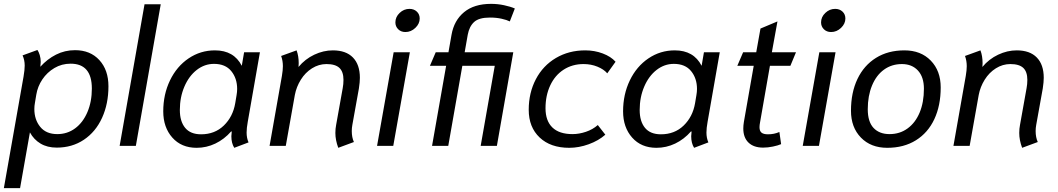

<svg xmlns="http://www.w3.org/2000/svg" viewBox="-31 -756 5481 995"><path d="M91 -359Q97 -394 97 -416Q97 -445 86 -469L163 -497Q170 -487 175 -470.5Q180 -454 180 -435Q180 -428 178 -410Q214 -450 259.5 -473Q305 -496 358 -496Q437 -496 484 -444.5Q531 -393 531 -309Q531 -218 498 -145.5Q465 -73 404 -32Q343 9 263 9Q214 9 179 -12Q144 -33 124 -70L73 219H-11ZM445 -297Q445 -426 335 -426Q289 -426 251 -403.5Q213 -381 188.5 -344.5Q164 -308 157 -265L150 -223Q147 -207 147 -191Q147 -136 177.5 -98.5Q208 -61 266 -61Q318 -61 358.5 -91Q399 -121 422 -175Q445 -229 445 -297Z M718 -734H802L673 0H589Z M815 -179Q815 -267 850 -339.5Q885 -412 946.5 -453.5Q1008 -495 1083 -495Q1181 -495 1222 -415L1234 -485H1316L1253 -125Q1247 -92 1247 -69Q1247 -41 1257 -18L1183 10Q1168 -14 1168 -50Q1168 -56 1170 -74L1167 -75Q1131 -34 1085 -12Q1039 10 988 10Q909 10 862 -43Q815 -96 815 -179ZM1188 -221 1195 -263Q1198 -280 1198 -295Q1198 -350 1167.5 -387.5Q1137 -425 1078 -425Q1029 -425 988.5 -393.5Q948 -362 924.5 -307Q901 -252 901 -186Q901 -127 928.5 -93.5Q956 -60 1011 -60Q1082 -60 1129 -105.5Q1176 -151 1188 -221Z M1707 -67Q1707 -89 1711 -109L1745 -299Q1749 -320 1749 -342Q1749 -384 1728 -404Q1707 -424 1661 -424Q1621 -424 1586 -402Q1551 -380 1528 -343Q1505 -306 1497 -264L1450 0H1366L1430 -363Q1435 -393 1435 -413Q1435 -441 1426 -466L1506 -495Q1517 -466 1517 -428Q1517 -415 1516 -409Q1550 -450 1597.5 -472.5Q1645 -495 1694 -495Q1762 -495 1798 -458Q1834 -421 1834 -353Q1834 -331 1829 -298L1795 -109Q1792 -93 1792 -77Q1792 -44 1803 -20L1722 10Q1707 -30 1707 -67Z M2018 -640Q2018 -668 2040 -689Q2062 -710 2091 -710Q2114 -710 2129 -696Q2144 -682 2144 -660Q2144 -633 2121.5 -611.5Q2099 -590 2070 -590Q2047 -590 2032.5 -604.5Q2018 -619 2018 -640ZM2009 -485H2093L2007 0H1923Z M2544 0H2460L2533 -415H2365L2292 0H2208L2281 -415H2197L2227 -485H2293L2309 -576Q2322 -650 2374 -693Q2426 -736 2514 -736Q2548 -736 2581 -729Q2614 -722 2637 -712L2611 -645Q2595 -653 2568 -659Q2541 -665 2508 -665Q2451 -665 2426 -642Q2401 -619 2393 -576L2377 -485H2629Z M2709 -187Q2709 -275 2746 -345.5Q2783 -416 2850 -455.5Q2917 -495 3002 -495Q3050 -495 3092.5 -479Q3135 -463 3159 -436L3116 -376Q3098 -397 3065 -410.5Q3032 -424 2993 -424Q2935 -424 2890 -395Q2845 -366 2820.5 -313.5Q2796 -261 2796 -195Q2796 -130 2831.5 -95.5Q2867 -61 2936 -61Q2970 -61 3005.5 -73Q3041 -85 3067 -108L3106 -58Q3071 -27 3020 -8.5Q2969 10 2919 10Q2822 10 2765.5 -43.5Q2709 -97 2709 -187Z M3198 -179Q3198 -267 3233 -339.5Q3268 -412 3329.5 -453.5Q3391 -495 3466 -495Q3564 -495 3605 -415L3617 -485H3699L3636 -125Q3630 -92 3630 -69Q3630 -41 3640 -18L3566 10Q3551 -14 3551 -50Q3551 -56 3553 -74L3550 -75Q3514 -34 3468 -12Q3422 10 3371 10Q3292 10 3245 -43Q3198 -96 3198 -179ZM3571 -221 3578 -263Q3581 -280 3581 -295Q3581 -350 3550.5 -387.5Q3520 -425 3461 -425Q3412 -425 3371.5 -393.5Q3331 -362 3307.5 -307Q3284 -252 3284 -186Q3284 -127 3311.5 -93.5Q3339 -60 3394 -60Q3465 -60 3512 -105.5Q3559 -151 3571 -221Z M3821 -90Q3821 -106 3824 -124L3875 -415H3790L3820 -485H3888L3910 -608L3998 -645L3969 -485H4094L4065 -415H3959L3908 -123Q3905 -108 3905 -97Q3905 -77 3915.5 -68.5Q3926 -60 3949 -60Q3981 -60 4008 -72L4017 -9Q4001 -2 3974.5 3.5Q3948 9 3924 9Q3875 9 3848 -17Q3821 -43 3821 -90Z M4224 -640Q4224 -668 4246 -689Q4268 -710 4297 -710Q4320 -710 4335 -696Q4350 -682 4350 -660Q4350 -633 4327.5 -611.5Q4305 -590 4276 -590Q4253 -590 4238.5 -604.5Q4224 -619 4224 -640ZM4215 -485H4299L4213 0H4129Z M4379 -182Q4379 -276 4412.5 -346.5Q4446 -417 4508.5 -456Q4571 -495 4656 -495Q4741 -495 4792.5 -442Q4844 -389 4844 -303Q4844 -209 4811 -138.5Q4778 -68 4715.5 -29Q4653 10 4567 10Q4482 10 4430.5 -43Q4379 -96 4379 -182ZM4757 -296Q4757 -357 4726 -390.5Q4695 -424 4643 -424Q4590 -424 4550 -395Q4510 -366 4488 -312.5Q4466 -259 4466 -190Q4466 -125 4496 -93Q4526 -61 4579 -61Q4632 -61 4672.5 -90.5Q4713 -120 4735 -173Q4757 -226 4757 -296Z M5251 -67Q5251 -89 5255 -109L5289 -299Q5293 -320 5293 -342Q5293 -384 5272 -404Q5251 -424 5205 -424Q5165 -424 5130 -402Q5095 -380 5072 -343Q5049 -306 5041 -264L4994 0H4910L4974 -363Q4979 -393 4979 -413Q4979 -441 4970 -466L5050 -495Q5061 -466 5061 -428Q5061 -415 5060 -409Q5094 -450 5141.5 -472.5Q5189 -495 5238 -495Q5306 -495 5342 -458Q5378 -421 5378 -353Q5378 -331 5373 -298L5339 -109Q5336 -93 5336 -77Q5336 -44 5347 -20L5266 10Q5251 -30 5251 -67Z"/></svg>

Font: Niramit
Style: Italic
Weight: 400
Italic angle: -10°
Version: Version 1.000; ttfautohint (v1.6)